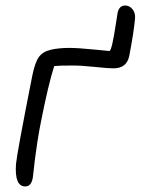

<svg xmlns="http://www.w3.org/2000/svg" viewBox="-20 -647 511 697"><path d="M71.8 29.8Q32.2 29.8 38.1 -51.8Q41.5 -90.3 97.2 -372.1Q106.9 -420.4 121.3 -440.2Q135.7 -460 166 -466.8Q195.3 -473.1 231 -473.1Q262.7 -473.1 317.6 -467.5Q372.6 -461.9 377 -461.9Q381.8 -461.9 387.9 -489Q394 -516.1 399.9 -555.9Q405.8 -595.7 407.2 -602.1Q413.6 -627 434.1 -627Q450.2 -627 461.2 -613.3Q472.2 -599.6 470.2 -579.1Q465.8 -531.2 449.2 -443.8Q439.9 -398.9 392.1 -398.9Q372.6 -398.9 323.7 -404.1Q274.9 -409.2 244.1 -409.2Q193.8 -409.2 176.8 -407.2Q155.8 -342.3 128.9 -206.1Q121.6 -169.9 115.7 -131.8Q109.9 -93.8 106.9 -69.6Q104 -45.4 101.8 -24.7Q99.6 -3.9 99.1 -2Q93.8 29.8 71.8 29.8Z"/></svg>

Font: Shantell Sans Bouncy
Style: Italic
Weight: 300
Italic angle: -11.31°
Designer: Stephen Nixon, Anya Danilova, Shantell Martin
Foundry: Arrow Type
Version: Version 1.006;[9816181b4]